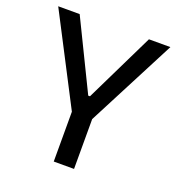

<svg xmlns="http://www.w3.org/2000/svg" viewBox="-126 -798 839 903"><g transform="rotate(20 293.0 -346.5)"><path d="M251.5 -231.4 12.2 -693.4H119.6L288.6 -346.7H297.4L466.3 -693.4H573.7L334.5 -231.4ZM242.2 0V-341.8H343.8V0Z"/></g></svg>

Font: Cascadia Mono
Style: Regular
Weight: 400
Monospace: yes
Designer: Aaron Bell
Foundry: Saja Typeworks
Version: Version 2404.023